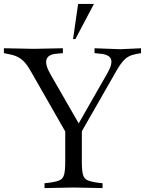

<svg xmlns="http://www.w3.org/2000/svg" viewBox="-40 -960 742 983"><path d="M188 3V-22L208 -24Q247 -29 265 -37Q283 -45 288.5 -67Q294 -89 294 -133V-287L119 -593Q103 -622 87.5 -639.5Q72 -657 53.5 -667Q35 -677 9 -682L-20 -688V-713L132 -710L282 -713V-688L250 -685Q163 -678 217 -582L381 -297H345L508 -582Q537 -632 528.5 -656.5Q520 -681 473 -685L444 -688V-713L576 -708L682 -713V-688L655 -683Q634 -679 618.5 -670.5Q603 -662 589.5 -646.5Q576 -631 561 -606L379 -288V-133Q379 -89 384.5 -67Q390 -45 408.5 -37Q427 -29 465 -24L485 -22V3L337 0H336ZM334 -760 360 -940H441L346 -760Z"/></svg>

Font: Baskervville
Style: Regular
Weight: 400
Designer: Alexis Faudot, Rémi Forte, Morgane Pierson, Rafael Ribas, Tanguy Vanlaeys, Rosalie Wagner, Thomas Huot-Marchand
Foundry: ANRT
Version: Version 1.100